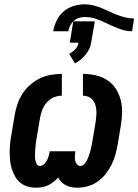

<svg xmlns="http://www.w3.org/2000/svg" viewBox="-20 -863 642 891"><path d="M339 8Q325 8 311.5 5.5Q298 3 286 -3Q274 -9 265 -18.5Q256 -28 250 -39Q240 -28 228 -18.5Q216 -9 203 -3Q190 3 175.5 5.5Q161 8 148 8Q127 8 108 2.5Q89 -3 74.5 -15Q60 -27 50.5 -43.5Q41 -60 35 -78.5Q29 -97 27 -117Q25 -137 25 -157Q25 -177 27 -197.5Q29 -218 33 -238L48 -328Q52 -353 60.5 -378.5Q69 -404 83.5 -427Q98 -450 119 -468.5Q140 -487 164.5 -499Q189 -511 215 -515.5Q241 -520 267 -520V-419Q247 -419 228 -410.5Q209 -402 195.5 -385.5Q182 -369 175 -350Q168 -331 165 -311L150 -222Q148 -213 147 -204Q146 -195 145 -186Q144 -177 143.5 -168Q143 -159 142.5 -150.5Q142 -142 142.5 -133Q143 -124 145 -115.5Q147 -107 151.5 -100Q156 -93 165 -93Q175 -93 183.5 -100.5Q192 -108 197 -117Q202 -126 205 -136Q208 -146 210 -156V-161H330L329 -156Q328 -146 327.5 -136Q327 -126 329 -117Q331 -108 337 -100.5Q343 -93 353 -93Q364 -93 372 -102.5Q380 -112 385 -122.5Q390 -133 393.5 -143.5Q397 -154 400 -165Q403 -176 405 -187Q407 -198 409 -209L424 -298Q426 -312 427 -325.5Q428 -339 427 -352Q426 -365 422 -377.5Q418 -390 410 -399.5Q402 -409 390 -414Q378 -419 365 -419V-520Q395 -520 424 -513.5Q453 -507 477 -491.5Q501 -476 516.5 -452.5Q532 -429 539.5 -401Q547 -373 546.5 -342.5Q546 -312 541 -282L526 -192Q522 -169 515.5 -145Q509 -121 497.5 -98.5Q486 -76 470 -55.5Q454 -35 432.5 -20Q411 -5 387 1.5Q363 8 339 8ZM227 -718Q231 -743 243 -768Q255 -793 276 -810.5Q297 -828 322.5 -835.5Q348 -843 373 -843Q394 -843 413.5 -838Q433 -833 451.5 -825.5Q470 -818 488 -809.5Q506 -801 524 -794Q542 -787 562 -782Q582 -777 602 -777L593 -718Q566 -718 542 -726.5Q518 -735 496 -745L470 -757Q448 -768 424 -776Q400 -784 373 -784Q360 -784 346.5 -780Q333 -776 322.5 -766.5Q312 -757 305.5 -744Q299 -731 297 -718ZM328 -569 301 -613Q317 -621 329.5 -634.5Q342 -648 344 -665H304L320 -764H420L403 -665Q401 -650 394 -635.5Q387 -621 377 -609Q367 -597 354.5 -586.5Q342 -576 328 -569Z"/></svg>

Font: Iosevka SS04 Extended Oblique
Style: Bold
Weight: 700
Width: 7
Italic angle: -9°
Monospace: yes
Designer: Belleve Invis
Foundry: Belleve Invis
Version: Version 19.0.0; ttfautohint (v1.8.4)